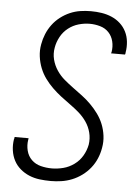

<svg xmlns="http://www.w3.org/2000/svg" viewBox="-53 -785 607 835"><g transform="rotate(5 250.0 -367.5)"><path d="M200 8Q175 8 151 5Q127 2 105.5 -7Q84 -16 66.5 -31Q49 -46 38.5 -66Q28 -86 24.5 -110Q21 -134 25 -159Q26 -161 26.5 -163.5Q27 -166 27 -169H88Q88 -167 87.5 -165Q87 -163 87 -162Q83 -138 89 -114.5Q95 -91 111.5 -75Q128 -59 151.5 -53Q175 -47 200 -47Q224 -47 249.5 -53.5Q275 -60 297 -76Q319 -92 332.5 -115Q346 -138 351 -164Q355 -191 348.5 -216.5Q342 -242 327.5 -263Q313 -284 294 -300.5Q275 -317 254.5 -331.5Q234 -346 214 -361.5Q194 -377 176 -394.5Q158 -412 143 -432.5Q128 -453 118.5 -477Q109 -501 105.5 -527.5Q102 -554 107 -581Q111 -604 120 -626Q129 -648 143.5 -667.5Q158 -687 177.5 -702Q197 -717 219 -726.5Q241 -736 264 -739.5Q287 -743 310 -743Q334 -743 357 -739.5Q380 -736 401 -727Q422 -718 438.5 -703Q455 -688 465 -668Q475 -648 477.5 -624.5Q480 -601 476 -578Q476 -575 475.5 -572.5Q475 -570 474 -568H413Q414 -569 414 -571Q414 -573 415 -574Q419 -598 413.5 -620.5Q408 -643 393 -659Q378 -675 355.5 -681.5Q333 -688 310 -688Q286 -688 261.5 -681Q237 -674 216.5 -658Q196 -642 183.5 -619Q171 -596 167 -572Q162 -545 168.5 -519.5Q175 -494 189.5 -472.5Q204 -451 223 -435Q242 -419 262.5 -404Q283 -389 303 -374Q323 -359 341 -341Q359 -323 374 -302.5Q389 -282 398.5 -258.5Q408 -235 411.5 -208.5Q415 -182 410 -155Q406 -131 396.5 -108.5Q387 -86 371.5 -66.5Q356 -47 335.5 -32Q315 -17 292.5 -8Q270 1 246.5 4.5Q223 8 200 8Z"/></g></svg>

Font: iosevka_custom_sans_ss08 Light
Style: Italic
Weight: 300
Italic angle: -10°
Designer: Belleve Invis
Foundry: Belleve Invis
Version: Version 10.3.0; ttfautohint (v1.8.3)